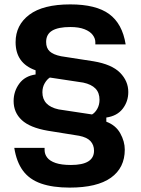

<svg xmlns="http://www.w3.org/2000/svg" viewBox="-20 -720 642 874"><path d="M297 134Q220 134 167 115.5Q114 97 84.5 57Q55 17 45 -47H183V-37Q183 -18 195 -2.5Q207 13 233.5 22Q260 31 303 31Q408 31 408 -34Q408 -60 392 -77.5Q376 -95 340 -102L197 -125Q116 -139 79 -173.5Q42 -208 42 -260Q42 -304 67.5 -339Q93 -374 142 -381V-400Q51 -432 51 -528Q51 -606 113.5 -653Q176 -700 300 -700Q417 -700 477 -656Q537 -612 552 -518H414V-528Q414 -545 402 -561Q390 -577 364.5 -587Q339 -597 300 -597Q245 -597 217.5 -580.5Q190 -564 190 -529Q190 -501 206.5 -486Q223 -471 258 -464L406 -441Q489 -427 526.5 -389Q564 -351 564 -301Q564 -258 538.5 -225Q513 -192 464 -185V-166Q507 -150 527.5 -113Q548 -76 548 -39Q548 44 485 89Q422 134 297 134ZM399 -199Q413 -207 423 -225Q433 -243 433 -266Q433 -298 414.5 -317Q396 -336 359 -344L207 -367Q194 -359 183.5 -341Q173 -323 173 -300Q173 -269 191.5 -249.5Q210 -230 247 -222Z"/></svg>

Font: Mozilla Text ExtraLight
Style: Regular
Weight: 200
Designer: Studio DRAMA
Foundry: Studio DRAMA
Version: Version 1.000